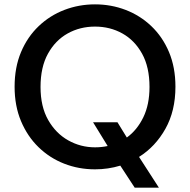

<svg xmlns="http://www.w3.org/2000/svg" viewBox="-20 -767 872 881"><path d="M416 10Q341 10 274.5 -16Q208 -42 157 -91.5Q106 -141 76.5 -211Q47 -281 47 -369Q47 -458 76.5 -528Q106 -598 157.5 -647Q209 -696 275.5 -721.5Q342 -747 416 -747Q490 -747 556.5 -721.5Q623 -696 674.5 -647Q726 -598 755.5 -528Q785 -458 785 -369Q785 -258 739 -176Q693 -94 618 -47L709 94H598L532 -7Q476 10 416 10ZM416 -91Q446 -91 474 -97L407 -206H519L562 -136Q609 -170 637.5 -228.5Q666 -287 666 -368Q666 -459 632 -520.5Q598 -582 541.5 -613.5Q485 -645 416 -645Q347 -645 290.5 -613.5Q234 -582 200 -520.5Q166 -459 166 -368Q166 -278 201 -216.5Q236 -155 293 -123Q350 -91 416 -91Z"/></svg>

Font: Alata
Style: Regular
Weight: 400
Designer: Spyros Zevelakis, Eben Sorkin
Foundry: Spyros Zevelakis
Version: Version 1.005; ttfautohint (v1.8.4.7-5d5b)